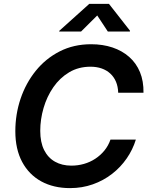

<svg xmlns="http://www.w3.org/2000/svg" viewBox="-20 -967 776 997"><path d="M343.8 9.8Q258.3 9.8 194.3 -25.1Q130.4 -60.1 95 -126.2Q59.6 -192.4 59.6 -285.6Q59.6 -373.5 86.9 -454.6Q114.3 -535.6 165.8 -599.4Q217.3 -663.1 290 -700.2Q362.8 -737.3 453.1 -737.3Q513.7 -737.3 564 -720.5Q614.3 -703.6 650.9 -671.4Q687.5 -639.2 706.8 -592.5Q726.1 -545.9 725.1 -485.4H593.8Q592.8 -517.6 582.3 -542.5Q571.8 -567.4 552.7 -585Q533.7 -602.5 507.6 -611.6Q481.4 -620.6 450.2 -620.6Q387.7 -620.6 339.1 -591.6Q290.5 -562.5 257.1 -514.2Q223.6 -465.8 206.3 -406.5Q189 -347.2 189 -287.6Q189 -228 209.2 -187.7Q229.5 -147.5 265.9 -127.2Q302.2 -106.9 350.6 -106.9Q384.8 -106.9 416.3 -116Q447.8 -125 474.6 -142.6Q501.5 -160.2 522 -185.1Q542.5 -210 553.7 -242.2H685.5Q669.4 -189.9 637.9 -144.3Q606.4 -98.6 561.8 -64Q517.1 -29.3 461.9 -9.8Q406.7 9.8 343.8 9.8ZM400.9 -803.2H287.1L288.1 -807.1L443.4 -946.8H545.9L655.3 -807.1L654.3 -803.2H540L484.9 -886.7Z"/></svg>

Font: Inter SemiBold
Style: Italic
Weight: 600
Italic angle: -9.3988°
Designer: Rasmus Andersson
Foundry: rsms
Version: Version 4.001;git-66647c0bb